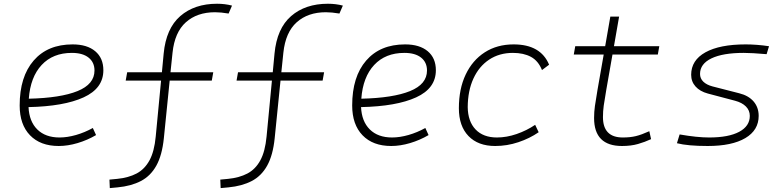

<svg xmlns="http://www.w3.org/2000/svg" viewBox="-20 -762 4142 1015"><path d="M294.9 -35.2Q335.4 -35.2 381.6 -48.3Q427.7 -61.5 470.7 -85.4L487.8 -47.9Q441.9 -21 390.1 -5.6Q338.4 9.8 290.5 9.8Q193.4 9.8 138.7 -46.9Q84 -103.5 84 -204.6Q84 -356.4 158 -441.9Q231.9 -527.3 363.8 -527.3Q440.4 -527.3 483.4 -491.2Q526.4 -455.1 526.4 -390.6Q526.4 -294.9 422.1 -247.3Q317.9 -199.7 130.9 -195.8Q134.3 -120.1 177.2 -77.6Q220.2 -35.2 294.9 -35.2ZM132.3 -240.2Q300.3 -244.1 389.9 -280.5Q479.5 -316.9 479.5 -389.2Q479.5 -432.6 448.2 -457.5Q417 -482.4 359.9 -482.4Q259.8 -482.4 200.2 -418.5Q140.6 -354.5 132.3 -240.2Z M560.5 232.4 558.6 187.5 599.6 183.6Q659.2 177.7 701.9 155.3Q744.6 132.8 770.3 85.7Q795.9 38.6 803.2 -40L831.5 -335.9H644.5L652.3 -379.9H835.9L845.2 -478.5Q857.9 -611.8 933.1 -677Q1008.3 -742.2 1127.4 -742.2Q1169.4 -742.2 1206.5 -732.4L1188.5 -690.4Q1147.5 -697.3 1116.7 -697.3Q1022 -697.3 962.6 -644.3Q903.3 -591.3 892.1 -483.4L881.3 -379.9H1107.4L1099.6 -335.9H877L846.2 -31.2Q836.9 59.1 806.4 113.8Q775.9 168.5 724.6 195.1Q673.3 221.7 601.6 228.5Z M1146.5 232.4 1144.5 187.5 1185.5 183.6Q1245.1 177.7 1287.8 155.3Q1330.6 132.8 1356.2 85.7Q1381.8 38.6 1389.2 -40L1417.5 -335.9H1230.5L1238.3 -379.9H1421.9L1431.2 -478.5Q1443.8 -611.8 1519 -677Q1594.2 -742.2 1713.4 -742.2Q1755.4 -742.2 1792.5 -732.4L1774.4 -690.4Q1733.4 -697.3 1702.6 -697.3Q1607.9 -697.3 1548.6 -644.3Q1489.3 -591.3 1478 -483.4L1467.3 -379.9H1693.4L1685.5 -335.9H1462.9L1432.1 -31.2Q1422.9 59.1 1392.3 113.8Q1361.8 168.5 1310.5 195.1Q1259.3 221.7 1187.5 228.5Z M2052.7 -35.2Q2093.3 -35.2 2139.4 -48.3Q2185.5 -61.5 2228.5 -85.4L2245.6 -47.9Q2199.7 -21 2147.9 -5.6Q2096.2 9.8 2048.3 9.8Q1951.2 9.8 1896.5 -46.9Q1841.8 -103.5 1841.8 -204.6Q1841.8 -356.4 1915.8 -441.9Q1989.7 -527.3 2121.6 -527.3Q2198.2 -527.3 2241.2 -491.2Q2284.2 -455.1 2284.2 -390.6Q2284.2 -294.9 2179.9 -247.3Q2075.7 -199.7 1888.7 -195.8Q1892.1 -120.1 1935.1 -77.6Q1978 -35.2 2052.7 -35.2ZM1890.1 -240.2Q2058.1 -244.1 2147.7 -280.5Q2237.3 -316.9 2237.3 -389.2Q2237.3 -432.6 2206.1 -457.5Q2174.8 -482.4 2117.7 -482.4Q2017.6 -482.4 1958 -418.5Q1898.4 -354.5 1890.1 -240.2Z M2606.9 -35.2Q2658.2 -35.2 2711.2 -53.5Q2764.2 -71.8 2809.1 -102.1L2827.6 -63Q2780.3 -30.3 2720.5 -10.3Q2660.6 9.8 2597.7 9.8Q2507.3 9.8 2456.5 -43Q2405.8 -95.7 2405.8 -189.9Q2405.8 -292 2441.7 -367.7Q2477.5 -443.4 2542.7 -485.4Q2607.9 -527.3 2695.3 -527.3Q2838.4 -527.3 2882.8 -419.9L2845.2 -391.6Q2825.7 -440.4 2786.9 -461.4Q2748 -482.4 2691.4 -482.4Q2619.6 -482.4 2565.9 -446.8Q2512.2 -411.1 2482.7 -346.7Q2453.1 -282.2 2452.6 -195.8Q2453.6 -120.1 2494.1 -77.6Q2534.7 -35.2 2606.9 -35.2Z M3268.1 9.8Q3120.6 9.8 3120.6 -138.2Q3120.6 -170.9 3125 -201.7Q3129.4 -232.4 3138.7 -287.1L3171.4 -473.6H3013.2L3021 -517.6H3179.2L3206.5 -674.3H3252.9L3225.6 -517.6H3465.3L3457.5 -473.6H3217.8L3185.1 -287.1Q3175.8 -232.9 3171.6 -203.6Q3167.5 -174.3 3167.5 -143.1Q3167.5 -35.2 3272.5 -35.2Q3311.5 -35.2 3341.6 -42.5Q3371.6 -49.8 3412.6 -68.4L3421.9 -26.4Q3389.2 -11.2 3352.5 -0.7Q3315.9 9.8 3268.1 9.8Z M3721.2 9.8Q3615.7 9.8 3558.6 -4.9L3572.8 -51.3Q3665 -35.2 3729 -35.2Q3831.5 -35.2 3887.7 -65.2Q3943.8 -95.2 3943.8 -149.4Q3943.8 -178.2 3923.3 -199Q3902.8 -219.7 3865.7 -229.5L3721.7 -267.6Q3680.2 -278.8 3657 -304.7Q3633.8 -330.6 3633.8 -366.7Q3633.8 -443.4 3709.2 -485.4Q3784.7 -527.3 3922.4 -527.3Q3949.7 -527.3 3981.9 -524.9Q4014.2 -522.5 4045.4 -517.6L4032.7 -475.6Q3954.6 -482.4 3911.6 -482.4Q3801.3 -482.4 3741 -453.4Q3680.7 -424.3 3680.7 -371.1Q3680.7 -347.2 3698 -330.3Q3715.3 -313.5 3746.6 -305.2L3887.7 -269Q3937 -256.8 3963.9 -225.6Q3990.7 -194.3 3990.7 -149.4Q3990.7 -73.7 3920.2 -32Q3849.6 9.8 3721.2 9.8Z"/></svg>

Font: Cascadia Mono NF ExtraLight
Style: Italic
Weight: 200
Italic angle: -10°
Monospace: yes
Designer: Aaron Bell
Foundry: Saja Typeworks
Version: Version 2404.023; ttfautohint (v1.8.4)